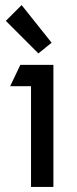

<svg xmlns="http://www.w3.org/2000/svg" viewBox="-20 -735 304 755"><path d="M190 0H102V-396H20L60 -480H190ZM183 -567 131 -525 3 -653 65 -715Z"/></svg>

Font: Baumans
Style: Regular
Weight: 400
Designer: Henadij Zarechnjuk
Foundry: Cyreal (www.cyreal.org)
Version: Version 001.002